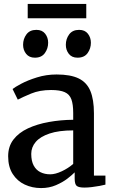

<svg xmlns="http://www.w3.org/2000/svg" viewBox="-20 -946 579 977"><path d="M189 11Q144 11 106 -6.8Q68 -24.5 44.8 -60.5Q21.5 -96.5 21.5 -151Q21.5 -201 48.5 -236Q75.5 -271 122.2 -292.8Q169 -314.5 228.5 -325.2Q288 -336 352.5 -336.5V-371Q352.5 -415 343.2 -440.5Q334 -466 309.5 -477Q285 -488 240 -488Q182 -488 138.2 -469.8Q94.5 -451.5 70.5 -439L44 -493Q54.5 -502 87.8 -519.8Q121 -537.5 168.2 -552.2Q215.5 -567 268 -567Q339 -567 380.5 -546.8Q422 -526.5 440 -482.8Q458 -439 458 -369.5V-52.5H516.5V-6.5Q505.5 -3.5 486.8 0Q468 3.5 447.2 6Q426.5 8.5 409.5 8.5Q382 8.5 371 0.5Q360 -7.5 360 -37.5V-69Q347.5 -56 323.2 -37.2Q299 -18.5 264.8 -3.8Q230.5 11 189 11ZM235.5 -59Q261.5 -59 294.5 -74.5Q327.5 -90 352.5 -112V-282.5Q279.5 -282.5 232 -266.5Q184.5 -250.5 161.8 -223.8Q139 -197 139 -163Q139 -126.5 151.5 -103.5Q164 -80.5 185.8 -69.8Q207.5 -59 235.5 -59ZM157 -652.5Q128.5 -652.5 113 -672Q97.5 -691.5 97.5 -718Q97.5 -748 114.5 -771Q131.5 -794 164.5 -794H165.5Q194.5 -794 209.8 -774.5Q225 -755 225 -728.5Q225 -699 208.2 -675.8Q191.5 -652.5 158 -652.5ZM374 -652.5Q345.5 -652.5 330.2 -672Q315 -691.5 315 -718Q315 -748 332 -771Q349 -794 382 -794H383Q412 -794 427.2 -774.5Q442.5 -755 442.5 -728.5Q442.5 -699 425.8 -675.8Q409 -652.5 375 -652.5ZM419 -926V-853H121V-926Z"/></svg>

Font: Merriweather Medium
Style: Regular
Weight: 500
Version: Version 2.100